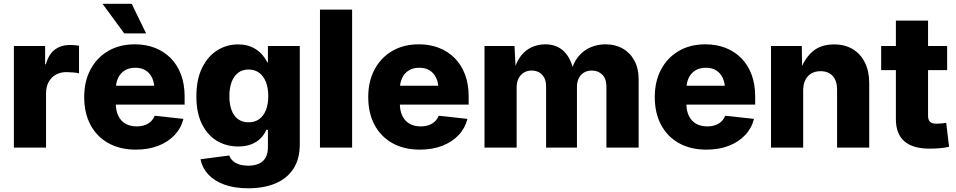

<svg xmlns="http://www.w3.org/2000/svg" viewBox="-20 -778 5040 1012"><path d="M53.2 0V-535.6H217.8V-439H221.7Q236.3 -491.7 269 -516.4Q301.8 -541 349.1 -541Q361.3 -541 373.5 -540Q385.7 -539.1 396.5 -536.6V-391.6Q385.3 -394.5 365.5 -396.2Q345.7 -397.9 329.1 -397.9Q298.3 -397.9 274.2 -384.3Q250 -370.6 236.3 -345.7Q222.7 -320.8 222.7 -286.6V0Z M695.8 10.7Q612.8 10.7 551.5 -23.4Q490.2 -57.6 457 -119.9Q423.8 -182.1 423.8 -266.6Q423.8 -349.1 457 -411.6Q490.2 -474.1 550.3 -509.3Q610.4 -544.4 690.4 -544.4Q748 -544.4 796.1 -525.9Q844.2 -507.3 879.4 -471.9Q914.6 -436.5 933.8 -385.7Q953.1 -335 953.1 -270V-226.6H482.4V-326.2H873L794.4 -303.7Q794.4 -339.8 782.5 -366.2Q770.5 -392.6 748 -406.7Q725.6 -420.9 692.9 -420.9Q660.2 -420.9 637.2 -406.5Q614.3 -392.1 602.3 -366.5Q590.3 -340.8 590.3 -305.7V-233.4Q590.3 -194.3 603.8 -167Q617.2 -139.6 641.8 -125.7Q666.5 -111.8 700.2 -111.8Q723.6 -111.8 742.7 -118.4Q761.7 -125 775.1 -137.7Q788.6 -150.4 794.9 -168L946.8 -151.4Q934.6 -102.5 900.4 -66.2Q866.2 -29.8 814.2 -9.5Q762.2 10.7 695.8 10.7ZM634.8 -602.1 520.5 -757.8H674.3L750 -602.1Z M1289.1 214.4Q1214.8 214.4 1161.9 194.8Q1108.9 175.3 1077.4 141.1Q1045.9 106.9 1036.6 61.5L1188.5 41.5Q1193.4 56.6 1206.1 68.8Q1218.8 81.1 1239.5 88.1Q1260.3 95.2 1288.6 95.2Q1338.9 95.2 1365.5 71Q1392.1 46.9 1392.1 -2.9V-93.8H1383.8Q1372.6 -67.4 1352.3 -47.6Q1332 -27.8 1303 -16.8Q1273.9 -5.9 1235.4 -5.9Q1172.9 -5.9 1123 -35.9Q1073.2 -65.9 1044.2 -124.5Q1015.1 -183.1 1015.1 -270Q1015.1 -359.4 1045.2 -420.4Q1075.2 -481.4 1125 -512.7Q1174.8 -543.9 1234.9 -543.9Q1274.9 -543.9 1304.7 -531Q1334.5 -518.1 1355.5 -496.6Q1376.5 -475.1 1388.7 -449.2H1392.1V-535.6H1560.1V-17.6Q1560.1 60.5 1526.1 112.1Q1492.2 163.6 1431.2 189Q1370.1 214.4 1289.1 214.4ZM1290 -133.3Q1322.8 -133.3 1345.9 -149.9Q1369.1 -166.5 1381.6 -197.5Q1394 -228.5 1394 -271Q1394 -314 1381.6 -345.7Q1369.1 -377.4 1345.9 -394.5Q1322.8 -411.6 1290 -411.6Q1257.8 -411.6 1235.1 -394.3Q1212.4 -377 1200.7 -345.5Q1189 -314 1189 -271Q1189 -228 1200.7 -197Q1212.4 -166 1235.1 -149.7Q1257.8 -133.3 1290 -133.3Z M1835.9 -727.5V0H1666.5V-727.5Z M2192.9 10.7Q2109.9 10.7 2048.6 -23.4Q1987.3 -57.6 1954.1 -119.9Q1920.9 -182.1 1920.9 -266.6Q1920.9 -349.1 1954.1 -411.6Q1987.3 -474.1 2047.4 -509.3Q2107.4 -544.4 2187.5 -544.4Q2245.1 -544.4 2293.2 -525.9Q2341.3 -507.3 2376.5 -471.9Q2411.6 -436.5 2430.9 -385.7Q2450.2 -335 2450.2 -270V-226.6H1979.5V-326.2H2370.1L2291.5 -303.7Q2291.5 -339.8 2279.5 -366.2Q2267.6 -392.6 2245.1 -406.7Q2222.7 -420.9 2189.9 -420.9Q2157.2 -420.9 2134.3 -406.5Q2111.3 -392.1 2099.4 -366.5Q2087.4 -340.8 2087.4 -305.7V-233.4Q2087.4 -194.3 2100.8 -167Q2114.3 -139.6 2138.9 -125.7Q2163.6 -111.8 2197.3 -111.8Q2220.7 -111.8 2239.7 -118.4Q2258.8 -125 2272.2 -137.7Q2285.6 -150.4 2292 -168L2443.8 -151.4Q2431.6 -102.5 2397.5 -66.2Q2363.3 -29.8 2311.3 -9.5Q2259.3 10.7 2192.9 10.7Z M2533.7 0V-535.6H2691.9L2698.7 -401.4H2688Q2700.7 -451.7 2725.6 -483.4Q2750.5 -515.1 2783.9 -529.8Q2817.4 -544.4 2854.5 -544.4Q2913.1 -544.4 2951.7 -508.1Q2990.2 -471.7 3006.3 -393.6H2988.8Q3000.5 -445.8 3027.8 -479.2Q3055.2 -512.7 3092.8 -528.6Q3130.4 -544.4 3171.4 -544.4Q3222.7 -544.4 3262 -522.2Q3301.3 -500 3323.7 -458.7Q3346.2 -417.5 3346.2 -359.9V0H3176.3V-321.8Q3176.3 -362.8 3154.5 -384.5Q3132.8 -406.2 3099.6 -406.2Q3075.7 -406.2 3057.9 -395.5Q3040 -384.8 3030.5 -365.5Q3021 -346.2 3021 -319.3V0H2858.4V-323.7Q2858.4 -361.8 2837.4 -384Q2816.4 -406.2 2782.2 -406.2Q2759.3 -406.2 2741.5 -395.5Q2723.6 -384.8 2713.4 -365Q2703.1 -345.2 2703.1 -316.4V0Z M3703.1 10.7Q3620.1 10.7 3558.8 -23.4Q3497.6 -57.6 3464.4 -119.9Q3431.2 -182.1 3431.2 -266.6Q3431.2 -349.1 3464.4 -411.6Q3497.6 -474.1 3557.6 -509.3Q3617.7 -544.4 3697.8 -544.4Q3755.4 -544.4 3803.5 -525.9Q3851.6 -507.3 3886.7 -471.9Q3921.9 -436.5 3941.2 -385.7Q3960.4 -335 3960.4 -270V-226.6H3489.7V-326.2H3880.4L3801.8 -303.7Q3801.8 -339.8 3789.8 -366.2Q3777.8 -392.6 3755.4 -406.7Q3732.9 -420.9 3700.2 -420.9Q3667.5 -420.9 3644.5 -406.5Q3621.6 -392.1 3609.6 -366.5Q3597.7 -340.8 3597.7 -305.7V-233.4Q3597.7 -194.3 3611.1 -167Q3624.5 -139.6 3649.2 -125.7Q3673.8 -111.8 3707.5 -111.8Q3731 -111.8 3750 -118.4Q3769 -125 3782.5 -137.7Q3795.9 -150.4 3802.2 -168L3954.1 -151.4Q3941.9 -102.5 3907.7 -66.2Q3873.5 -29.8 3821.5 -9.5Q3769.5 10.7 3703.1 10.7Z M4213.4 -301.3V0H4043.9V-535.6H4206.1L4208 -397.9H4194.8Q4216.3 -463.9 4260 -503.9Q4303.7 -543.9 4376.5 -543.9Q4433.1 -543.9 4474.6 -519Q4516.1 -494.1 4538.8 -448.2Q4561.5 -402.3 4561.5 -339.8V0H4392.1V-306.2Q4392.1 -352.1 4369.1 -377.4Q4346.2 -402.8 4304.7 -402.8Q4277.3 -402.8 4256.8 -391.1Q4236.3 -379.4 4224.9 -356.7Q4213.4 -334 4213.4 -301.3Z M4972.2 -535.6V-408.2H4624.5V-535.6ZM4702.1 -669.4H4871.6V-169.4Q4871.6 -146.5 4881.6 -136.2Q4891.6 -126 4916.5 -126Q4926.8 -126 4943.4 -127.4Q4960 -128.9 4967.3 -130.4L4982.4 -4.4Q4958.5 1.5 4931.6 3.4Q4904.8 5.4 4879.4 5.4Q4790.5 5.4 4746.3 -33.7Q4702.1 -72.8 4702.1 -149.4Z"/></svg>

Font: Inter 20pt ExtraBold
Style: Regular
Weight: 800
Version: Version 4.001;git-66647c0bb